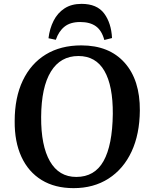

<svg xmlns="http://www.w3.org/2000/svg" viewBox="-20 -960 782 994"><path d="M56 -333Q56 -455 98 -543Q140 -631 217 -678Q294 -725 401 -725Q545 -725 625 -635.5Q705 -546 704 -388Q703 -265 661 -175Q619 -85 542 -35.5Q465 14 361 14Q264 14 195.5 -28Q127 -70 91 -148Q55 -226 56 -333ZM193 -355Q192 -206 238.5 -125Q285 -44 375 -44Q470 -44 516 -126Q562 -208 564 -370Q565 -516 520.5 -593Q476 -670 386 -670Q293 -670 243.5 -589.5Q194 -509 193 -355ZM520 -753Q507 -802 476.5 -824Q446 -846 395 -846Q344 -846 314 -822Q284 -798 269 -754L231 -762Q237 -812 257.5 -852.5Q278 -893 314 -916.5Q350 -940 402 -940Q482 -940 519 -890.5Q556 -841 560 -763Z"/></svg>

Font: Literata 36pt SemiBold
Style: Italic
Weight: 600
Italic angle: -2°
Designer: Latin by Veronika Burian and Jose Scaglione. Greek by Irene Vlachou. Cyrillic by Vera Evstafieva
Foundry: TypeTogether
Version: Version 3.002